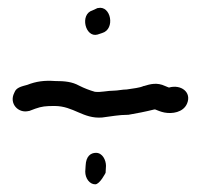

<svg xmlns="http://www.w3.org/2000/svg" viewBox="-20 -567 527 500"><path d="M234 -477 246 -481C281 -491 269 -554 235 -546H234L221 -540C187 -530 202 -468 234 -477ZM202 -120C202 -103 213 -87 228 -87C240 -87 255 -117 255 -117L256 -135C256 -150 247 -169 230 -169C216 -169 204 -160 203 -136ZM314 -268C337 -272 358 -276 382 -282H384C392 -279 398 -276 408 -274C428 -270 457 -274 467 -297C480 -327 451 -348 420 -339C418 -340 414 -341 410 -343C389 -353 371 -348 355 -343H354C343 -338 328 -337 310 -334C299 -334 286 -331 278 -331C259 -331 243 -326 227 -328C213 -332 200 -337 186 -344C168 -354 149 -356 123 -356C95 -358 74 -355 51 -346L40 -343C23 -338 20 -332 17 -325C3 -297 28 -271 55 -278H56L72 -284C89 -290 99 -291 122 -291C172 -291 196 -257 246 -261C270 -264 290 -268 312 -268Z"/></svg>

Font: Stray Cat
Style: ExBdCn
Weight: 800
Version: Version 1.0